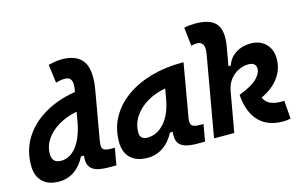

<svg xmlns="http://www.w3.org/2000/svg" viewBox="-92 -982 1942 1231"><g transform="rotate(-15 879.0 -366.5)"><path d="M166.5 10.3Q95.7 10.3 56.9 -27.8Q18.1 -65.9 18.1 -135.3Q18.1 -237.3 68.4 -316.9Q118.7 -396.5 207.5 -448.2Q296.4 -500 411.6 -518.1L414.1 -530.8Q422.4 -575.7 411.4 -596.4Q400.4 -617.2 371.6 -617.2Q341.8 -617.2 310.5 -606.9L294.4 -730Q316.4 -735.4 338.6 -739Q360.8 -742.7 383.3 -742.7Q483.9 -742.7 523.7 -683.8Q563.5 -625 541 -496.6L485.8 -180.7Q481 -153.3 482.4 -137.2Q483.9 -121.1 498 -114Q512.2 -106.9 545.9 -106.9H566.4L546.9 4.9H499Q472.2 4.9 445.8 1.5Q419.4 -2 398.4 -12.9Q377.4 -23.9 367.2 -47.1Q356.9 -70.3 362.3 -109.4H342.3Q313.5 -51.8 268.6 -20.8Q223.6 10.3 166.5 10.3ZM376 -316.9 389.6 -393.6Q321.3 -380.4 267.8 -349.1Q214.4 -317.9 183.8 -273.2Q153.3 -228.5 153.3 -175.3Q153.3 -115.2 212.9 -115.2Q271.5 -115.2 313.7 -168Q356 -220.7 376 -316.9Z M754.9 10.3Q681.6 10.3 641.6 -27.8Q601.6 -65.9 601.6 -135.3Q601.6 -223.1 640.6 -294.7Q679.7 -366.2 750.2 -417Q820.8 -467.8 915.5 -495.1Q1010.3 -522.5 1121.6 -522.5H1133.8L1071.8 -166.5Q1065.9 -132.3 1078.6 -119.6Q1091.3 -106.9 1131.3 -106.9H1154.8L1135.3 4.9H1082Q1032.2 4.9 1004.4 -5.1Q976.6 -15.1 964.6 -31.7Q952.6 -48.3 950.7 -68.6Q948.7 -88.9 951.2 -109.4H933.1Q903.3 -51.8 857.4 -20.8Q811.5 10.3 754.9 10.3ZM786.6 -115.2Q850.6 -115.2 899.2 -170.2Q947.8 -225.1 965.3 -325.7L976.6 -390.6Q907.2 -377.9 853 -345.5Q798.8 -313 767.8 -265.9Q736.8 -218.8 736.8 -162.1Q736.8 -115.2 786.6 -115.2Z M1652.3 9.8Q1549.8 9.8 1492.4 -51.3Q1435.1 -112.3 1426.8 -227.1Q1515.6 -261.7 1548.6 -295.7Q1581.5 -329.6 1581.5 -358.9Q1581.5 -401.9 1530.3 -401.9Q1500.5 -401.9 1468.5 -387.7Q1436.5 -373.5 1411.4 -343.3Q1386.2 -313 1377.4 -264.6L1330.6 0H1196.3L1289.6 -530.8Q1297.9 -575.7 1286.9 -596.4Q1275.9 -617.2 1248 -617.2Q1227.1 -617.2 1209.5 -611.8L1195.3 -734.9Q1213.9 -739.3 1232.4 -741Q1251 -742.7 1269.5 -742.7Q1370.6 -742.7 1408 -695.8Q1445.3 -648.9 1426.8 -545.4L1405.3 -423.8H1421.9Q1435.5 -470.2 1478.5 -498.8Q1521.5 -527.3 1579.1 -527.3Q1641.6 -527.3 1679.2 -489.5Q1716.8 -451.7 1716.8 -389.2Q1716.8 -320.3 1675.5 -264.4Q1634.3 -208.5 1558.6 -173.8Q1572.8 -142.6 1601.6 -129.2Q1630.4 -115.7 1673.8 -115.7Q1687.5 -115.7 1693.8 -116.7L1703.1 4.4Q1691.9 6.3 1679.9 8.1Q1668 9.8 1652.3 9.8Z"/></g></svg>

Font: Cascadia Code PL
Style: Bold Italic
Weight: 700
Italic angle: -10°
Monospace: yes
Designer: Aaron Bell
Foundry: Saja Typeworks
Version: Version 2404.023; ttfautohint (v1.8.4)